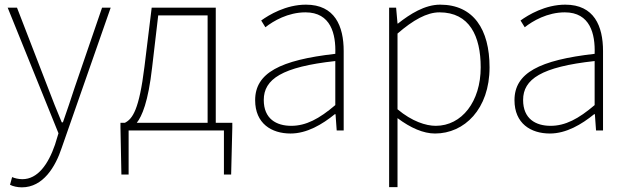

<svg xmlns="http://www.w3.org/2000/svg" viewBox="-20 -560 2698 824"><path d="M74 244C165 244 218 156 245 74L455 -527H418L300 -183C285 -138 267 -82 250 -35H245C225 -82 203 -138 186 -183L53 -527H13L231 12L216 61C187 145 142 209 76 209C60 209 43 205 32 200L23 233C36 240 56 244 74 244Z M871 -33H567C589 -61 616 -121 633 -272L659 -494H871ZM906 -33V-527H631L600 -274C577 -88 549 -50 516 -33H497V-13L501 189H532V0H941V189H972L977 -13V-33Z M1227 13C1297 13 1363 -26 1417 -70H1420L1425 0H1455V-341C1455 -448 1417 -540 1293 -540C1207 -540 1134 -496 1101 -472L1119 -443C1153 -470 1216 -507 1291 -507C1400 -507 1422 -414 1419 -329C1182 -302 1075 -247 1075 -130C1075 -30 1145 13 1227 13ZM1230 -20C1166 -20 1112 -50 1112 -131C1112 -220 1190 -273 1419 -298V-109C1350 -50 1293 -20 1230 -20Z M1686 -416C1753 -474 1812 -507 1866 -507C1995 -507 2043 -405 2043 -271C2043 -124 1962 -20 1850 -20C1808 -20 1748 -39 1686 -91ZM1650 243H1686V-53C1742 -11 1797 13 1847 13C1973 13 2081 -92 2081 -271C2081 -434 2012 -540 1869 -540C1803 -540 1740 -500 1688 -459H1686L1680 -527H1650Z M2340 13C2410 13 2476 -26 2530 -70H2533L2538 0H2568V-341C2568 -448 2530 -540 2406 -540C2320 -540 2247 -496 2214 -472L2232 -443C2266 -470 2329 -507 2404 -507C2513 -507 2535 -414 2532 -329C2295 -302 2188 -247 2188 -130C2188 -30 2258 13 2340 13ZM2343 -20C2279 -20 2225 -50 2225 -131C2225 -220 2303 -273 2532 -298V-109C2463 -50 2406 -20 2343 -20Z"/></svg>

Font: Noto Sans CJK Thin
Style: Regular
Weight: 100
Designer: Ryoko NISHIZUKA (kana & ideographs); Paul D. Hunt (Latin, Greek & Cyrillic); Wenlong ZHANG (bopomofo); Sandoll Communica
Foundry: Adobe Systems Incorporated
Version: Version 1.000;PS 1;hotconv 1.0.78;makeotf.lib2.5.61930